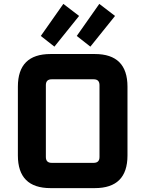

<svg xmlns="http://www.w3.org/2000/svg" viewBox="-20 -968 748 988"><path d="M72 -168V-522Q72 -690 240 -690H468Q636 -690 636 -522V-168Q636 0 468 0H240Q72 0 72 -168ZM216 -160Q216 -130 246 -130H462Q492 -130 492 -160V-530Q492 -560 462 -560H246Q216 -560 216 -530ZM190 -783 306 -948 387 -886 260 -728ZM375 -783 491 -948 572 -886 445 -728Z"/></svg>

Font: Oxanium
Style: Bold
Weight: 700
Designer: Severin Meyer
Version: Version 2.000